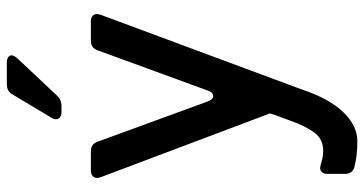

<svg xmlns="http://www.w3.org/2000/svg" viewBox="-272 -538 1066 562"><g transform="rotate(-90 261.0 -257.0)"><path d="M261 -166Q271 -166 277 -182L395 -505Q402 -524 422 -524H480Q490 -524 495.5 -519Q501 -514 501 -506Q501 -504 499 -496L281 91Q254 173 214 214.5Q174 256 129 256Q84 256 52 247Q33 241 33 220V168Q33 158 38 152.5Q43 147 51 147Q53 147 61 149Q82 156 101 156Q135 156 154 130Q173 104 188 62L205 16Q210 0 210 0L23 -496L21 -505Q21 -514 27 -519Q33 -524 43 -524H100Q120 -524 127 -505L245 -182Q251 -166 261 -166ZM232 -610H214Q204 -610 198.5 -614.5Q193 -619 193 -626Q193 -632 197 -639L266 -754Q275 -770 295 -770H360Q369 -770 374.5 -766Q380 -762 380 -756Q380 -750 372 -740L262 -623Q250 -610 232 -610Z"/></g></svg>

Font: Shippori Gochic B2 Bold
Style: Regular
Weight: 700
Designer: FONTDASU
Foundry: FONTDASU / Google Inc. / but / Adobe
Version: Version 1.130